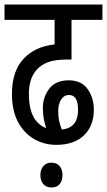

<svg xmlns="http://www.w3.org/2000/svg" viewBox="-20 -642 474 851"><path d="M230 0Q175 0 130 -26.5Q85 -53 59 -103Q33 -153 33 -226Q33 -326 84 -381Q135 -436 222 -445V-554H0V-622H434V-554H297V-378H277Q231 -378 202.5 -369.5Q174 -361 154 -344Q108 -305 108 -226Q108 -103 185 -74Q178 -94 174 -115.5Q170 -137 170 -163Q170 -212 198.5 -249Q227 -286 285 -286Q341 -286 368.5 -247Q396 -208 396 -156Q396 -85 352.5 -42.5Q309 0 230 0ZM238 -150Q238 -126 242 -106.5Q246 -87 254 -68Q326 -75 326 -155Q326 -221 286 -221Q264 -221 251 -201Q238 -181 238 -150ZM159 134Q159 110 172 94.5Q185 79 208 79Q232 79 244.5 94.5Q257 110 257 134Q257 159 244.5 174Q232 189 208 189Q185 189 172 174Q159 159 159 134Z"/></svg>

Font: Noto Sans ExtraCondensed
Style: Regular
Weight: 400
Width: 2
Designer: Monotype Design Team
Foundry: Monotype Imaging Inc.
Version: Version 2.013; ttfautohint (v1.8.4.7-5d5b)